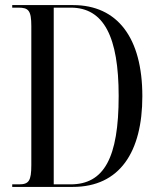

<svg xmlns="http://www.w3.org/2000/svg" viewBox="-20 -734 623 754"><path d="M28 0H266C450 0 539 -137 539 -356C539 -586 441 -714 267 -714H28V-704H52C92 -704 103 -693 103 -631V-86C103 -23 93 -10 54 -10H28ZM257 -10H191V-704H258C388 -704 446 -589 446 -357C446 -113 388 -10 257 -10Z"/></svg>

Font: Noto Serif Display ExtraCondensed
Style: Regular
Weight: 400
Width: 2
Designer: Monotype Design Team
Foundry: Monotype Imaging Inc.
Version: Version 2.009